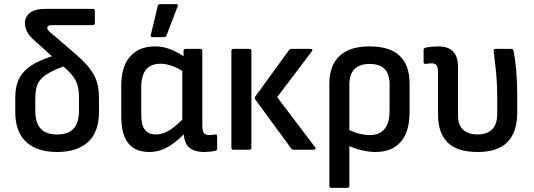

<svg xmlns="http://www.w3.org/2000/svg" viewBox="-20 -726 2591 931"><path d="M257 11Q159 11 106.5 -38Q54 -87 54 -184V-253Q54 -296 66 -329Q78 -362 104 -386.5Q130 -411 170 -429.5Q210 -448 265 -463L312 -413Q259 -394 227 -377.5Q195 -361 178.5 -342.5Q162 -324 156.5 -300Q151 -276 151 -244V-191Q151 -132 176.5 -103Q202 -74 257 -74Q312 -74 337.5 -103Q363 -132 363 -191V-251Q363 -291 354.5 -317Q346 -343 326 -366Q306 -389 269 -420L150 -527Q123 -550 112 -571Q101 -592 101 -615Q101 -645 125.5 -664Q150 -683 202 -683H430Q440 -683 440 -673V-615Q440 -604 430 -604H232Q209 -604 209 -591Q209 -584 216.5 -576Q224 -568 237 -558L350 -461Q382 -433 403.5 -408Q425 -383 437.5 -358.5Q450 -334 455 -307Q460 -280 460 -245V-184Q460 -87 407.5 -38Q355 11 257 11Z M704 11Q636 11 602 -31.5Q568 -74 568 -160V-312Q568 -403 611 -452Q654 -501 733 -501Q774 -501 813.5 -484Q853 -467 878 -447V-373Q849 -393 817.5 -405Q786 -417 759 -417Q712 -417 688.5 -389Q665 -361 665 -303V-167Q665 -120 682.5 -97Q700 -74 736 -74Q769 -74 802 -94.5Q835 -115 881 -163L885 -89Q856 -58 827 -35.5Q798 -13 768 -1Q738 11 704 11ZM971 11Q921 11 896 -12Q871 -35 871 -86V-107L864 -131V-403L870 -433V-479Q870 -489 881 -489H951Q961 -489 961 -479V-121Q961 -91 968.5 -81Q976 -71 995 -71Q1002 -71 1009.5 -72Q1017 -73 1024 -74Q1033 -75 1033 -65V-5Q1033 3 1023 6Q1012 8 997.5 9.5Q983 11 971 11ZM719 -546Q709 -546 711 -556L745 -697Q746 -706 757 -706H834Q847 -706 841 -694L787 -553Q783 -546 776 -546Z M1404 0Q1396 0 1392 -6L1219 -242Q1213 -250 1218 -258L1382 -484Q1386 -489 1394 -489H1486Q1500 -489 1492 -477L1324 -255L1508 -12Q1512 -8 1509.5 -4Q1507 0 1501 0ZM1111 0Q1102 0 1102 -10V-479Q1102 -489 1111 -489H1189Q1199 -489 1199 -479V-10Q1199 0 1189 0Z M1586 185Q1577 185 1577 175V-320Q1577 -408 1626 -454.5Q1675 -501 1772 -501Q1870 -501 1918 -455.5Q1966 -410 1966 -321V-181Q1966 -88 1923.5 -38.5Q1881 11 1800 11Q1766 11 1727.5 1Q1689 -9 1661 -24L1659 -103Q1686 -88 1716 -79.5Q1746 -71 1772 -71Q1821 -71 1845 -101Q1869 -131 1869 -189V-318Q1869 -368 1844.5 -392Q1820 -416 1772 -416Q1725 -416 1699.5 -391.5Q1674 -367 1674 -315V175Q1674 185 1663 185Z M2296 11Q2196 11 2150 -35.5Q2104 -82 2104 -170V-372Q2104 -400 2097 -409.5Q2090 -419 2072 -419Q2066 -419 2058.5 -418Q2051 -417 2044 -416Q2034 -416 2034 -425V-484Q2034 -493 2044 -495Q2059 -498 2075 -499.5Q2091 -501 2104 -501Q2154 -501 2177.5 -476Q2201 -451 2201 -399V-165Q2201 -119 2226 -96.5Q2251 -74 2296 -74Q2341 -74 2366 -98.5Q2391 -123 2391 -173V-250Q2391 -320 2385 -378.5Q2379 -437 2374 -478Q2372 -489 2382 -489H2459Q2469 -489 2470 -480Q2478 -442 2483 -387Q2488 -332 2488 -266V-180Q2488 -86 2441 -37.5Q2394 11 2296 11Z"/></svg>

Font: Sofia Sans Semi Condensed SemiBold
Style: Regular
Weight: 600
Designer: Botio Nikoltchev, Ani Petrova
Foundry: lettersoup
Version: Version 4.100